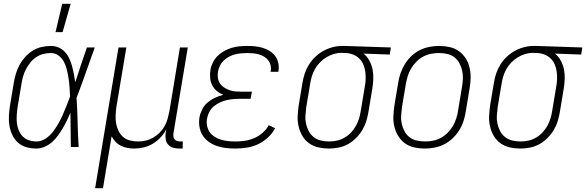

<svg xmlns="http://www.w3.org/2000/svg" viewBox="-20 -768 3062 1003"><path d="M170 8Q143 8 118 1Q93 -6 74.5 -22.5Q56 -39 45 -62Q34 -85 29.5 -110Q25 -135 26.5 -162Q28 -189 32 -215L52 -335Q56 -359 63 -383Q70 -407 82 -429Q94 -451 111.5 -470.5Q129 -490 151 -503.5Q173 -517 197.5 -522.5Q222 -528 245 -528Q268 -528 287 -519.5Q306 -511 320 -495.5Q334 -480 342.5 -461Q351 -442 356.5 -422Q362 -402 366 -380.5Q370 -359 373 -338Q388 -384 403 -429.5Q418 -475 434 -520H475Q451 -454 428 -388Q405 -322 380 -257Q384 -193 385.5 -128.5Q387 -64 391 0H350Q349 -45 349 -89.5Q349 -134 348 -179Q339 -158 329 -137.5Q319 -117 307.5 -97.5Q296 -78 282.5 -59.5Q269 -41 251.5 -25.5Q234 -10 212.5 -1Q191 8 170 8ZM171 -29Q195 -29 217.5 -43.5Q240 -58 256 -79Q272 -100 285 -122.5Q298 -145 308 -168.5Q318 -192 327.5 -215.5Q337 -239 346 -263Q345 -286 343.5 -309.5Q342 -333 338.5 -356Q335 -379 330 -401Q325 -423 315 -443Q305 -463 287 -477Q269 -491 245 -491Q226 -491 206 -486Q186 -481 168.5 -469Q151 -457 138 -440.5Q125 -424 115.5 -406Q106 -388 100.5 -368.5Q95 -349 92 -329L72 -209Q69 -189 67.5 -168Q66 -147 68 -127Q70 -107 77.5 -88.5Q85 -70 98 -56Q111 -42 130.5 -35.5Q150 -29 171 -29ZM270 -600 305 -748H349L307 -600Z M477 215 599 -520H640L588 -209Q585 -188 584 -166Q583 -144 586.5 -123.5Q590 -103 599 -84.5Q608 -66 622.5 -53Q637 -40 658 -34.5Q679 -29 701 -29Q721 -29 741 -33.5Q761 -38 779.5 -48.5Q798 -59 813.5 -74.5Q829 -90 839.5 -108.5Q850 -127 855.5 -147Q861 -167 865 -187L920 -520H961L886 -71Q885 -62 886 -54Q887 -46 892 -40Q897 -34 905.5 -31.5Q914 -29 922 -29H935L934 8H915Q899 8 884 3.5Q869 -1 859 -12Q849 -23 846 -39Q843 -55 845 -71L849 -93Q837 -70 819 -50.5Q801 -31 778.5 -17.5Q756 -4 731 2Q706 8 681 8Q662 8 644.5 4.5Q627 1 611 -7Q595 -15 583 -28Q571 -41 563 -56L518 215Z M1209 8Q1183 8 1158.5 5Q1134 2 1111.5 -6Q1089 -14 1070 -27.5Q1051 -41 1038.5 -61Q1026 -81 1022 -105.5Q1018 -130 1022 -155Q1026 -176 1036.5 -197Q1047 -218 1065 -233Q1083 -248 1104 -257.5Q1125 -267 1147 -273Q1128 -280 1113 -292.5Q1098 -305 1089 -322Q1080 -339 1078 -359.5Q1076 -380 1079 -401Q1082 -421 1091.5 -440.5Q1101 -460 1116.5 -475.5Q1132 -491 1151 -501.5Q1170 -512 1190 -518Q1210 -524 1230.5 -526Q1251 -528 1271 -528Q1292 -528 1312.5 -526Q1333 -524 1352.5 -518Q1372 -512 1389 -501.5Q1406 -491 1417.5 -475.5Q1429 -460 1433.5 -440Q1438 -420 1435 -399L1434 -393H1394V-397Q1397 -413 1393.5 -427.5Q1390 -442 1381 -453.5Q1372 -465 1359 -472.5Q1346 -480 1332 -484Q1318 -488 1302.5 -489.5Q1287 -491 1271 -491Q1256 -491 1240 -489.5Q1224 -488 1208 -484Q1192 -480 1177 -472Q1162 -464 1149.5 -452.5Q1137 -441 1129.5 -426Q1122 -411 1119 -395Q1116 -378 1118 -362Q1120 -346 1128.5 -333Q1137 -320 1150 -311.5Q1163 -303 1177.5 -297.5Q1192 -292 1208.5 -290.5Q1225 -289 1242 -289H1296L1289 -252H1235Q1217 -252 1199.5 -250.5Q1182 -249 1164.5 -245Q1147 -241 1129.5 -233Q1112 -225 1097.5 -213Q1083 -201 1074 -184.5Q1065 -168 1062 -150Q1058 -131 1061.5 -112Q1065 -93 1075 -78.5Q1085 -64 1100.5 -54Q1116 -44 1134 -38.5Q1152 -33 1171 -31Q1190 -29 1210 -29Q1234 -29 1258.5 -32.5Q1283 -36 1307 -46Q1331 -56 1351.5 -74Q1372 -92 1384 -114L1417 -98Q1403 -71 1379 -49Q1355 -27 1326.5 -14Q1298 -1 1268 3.5Q1238 8 1209 8Z M1698 8Q1670 8 1643.5 2Q1617 -4 1595.5 -19Q1574 -34 1560.5 -56.5Q1547 -79 1540.5 -105Q1534 -131 1535 -159Q1536 -187 1540 -215L1560 -335Q1564 -360 1572 -384Q1580 -408 1594 -430.5Q1608 -453 1627.5 -471.5Q1647 -490 1670 -502.5Q1693 -515 1718 -521.5Q1743 -528 1767 -528H1781L2022 -520L2016 -483L1879 -488Q1898 -473 1909.5 -451.5Q1921 -430 1926 -406Q1931 -382 1930 -356Q1929 -330 1925 -305L1905 -185Q1901 -160 1893.5 -135.5Q1886 -111 1872.5 -88.5Q1859 -66 1839.5 -46.5Q1820 -27 1797 -14.5Q1774 -2 1748.5 3Q1723 8 1699 8ZM1700 -29Q1720 -29 1740.5 -33.5Q1761 -38 1780 -49Q1799 -60 1814 -76Q1829 -92 1839.5 -111Q1850 -130 1856 -150Q1862 -170 1865 -191L1885 -311Q1889 -331 1890 -351.5Q1891 -372 1888.5 -392Q1886 -412 1878.5 -430Q1871 -448 1857.5 -461.5Q1844 -475 1825.5 -482.5Q1807 -490 1787 -491H1775Q1772 -491 1769.5 -491.5Q1767 -492 1764 -492Q1744 -492 1724 -486Q1704 -480 1685.5 -469Q1667 -458 1651.5 -442Q1636 -426 1625.5 -407.5Q1615 -389 1609 -369Q1603 -349 1600 -329L1580 -209Q1577 -187 1575.5 -165Q1574 -143 1578.5 -122.5Q1583 -102 1592.5 -83.5Q1602 -65 1618.5 -52Q1635 -39 1656 -34Q1677 -29 1699 -29Z M2199 8Q2171 8 2144 2Q2117 -4 2096 -19Q2075 -34 2061 -56.5Q2047 -79 2040.5 -105Q2034 -131 2035 -159Q2036 -187 2040 -215L2060 -335Q2064 -361 2072.5 -385.5Q2081 -410 2095 -433Q2109 -456 2129 -475Q2149 -494 2173 -506Q2197 -518 2223 -523Q2249 -528 2274 -528Q2302 -528 2329 -522Q2356 -516 2377 -501Q2398 -486 2412.5 -463.5Q2427 -441 2433 -415Q2439 -389 2438.5 -361Q2438 -333 2433 -305L2413 -185Q2409 -159 2401 -134.5Q2393 -110 2378.5 -87Q2364 -64 2344 -45Q2324 -26 2300 -14Q2276 -2 2250 3Q2224 8 2199 8ZM2201 -29Q2221 -29 2242 -33Q2263 -37 2282.5 -47.5Q2302 -58 2318.5 -74.5Q2335 -91 2346 -110Q2357 -129 2363.5 -149.5Q2370 -170 2373 -191L2393 -311Q2397 -333 2398 -355Q2399 -377 2394.5 -398Q2390 -419 2380 -437.5Q2370 -456 2354 -468.5Q2338 -481 2317 -486Q2296 -491 2273 -491Q2253 -491 2232 -487Q2211 -483 2191 -472.5Q2171 -462 2155 -445.5Q2139 -429 2127.5 -410Q2116 -391 2110 -370.5Q2104 -350 2100 -329L2080 -209Q2077 -187 2075.5 -165Q2074 -143 2078.5 -122Q2083 -101 2093 -82.5Q2103 -64 2119 -51.5Q2135 -39 2156.5 -34Q2178 -29 2201 -29Z M2698 8Q2670 8 2643.5 2Q2617 -4 2595.5 -19Q2574 -34 2560.5 -56.5Q2547 -79 2540.5 -105Q2534 -131 2535 -159Q2536 -187 2540 -215L2560 -335Q2564 -360 2572 -384Q2580 -408 2594 -430.5Q2608 -453 2627.5 -471.5Q2647 -490 2670 -502.5Q2693 -515 2718 -521.5Q2743 -528 2767 -528H2781L3022 -520L3016 -483L2879 -488Q2898 -473 2909.5 -451.5Q2921 -430 2926 -406Q2931 -382 2930 -356Q2929 -330 2925 -305L2905 -185Q2901 -160 2893.5 -135.5Q2886 -111 2872.5 -88.5Q2859 -66 2839.5 -46.5Q2820 -27 2797 -14.5Q2774 -2 2748.5 3Q2723 8 2699 8ZM2700 -29Q2720 -29 2740.5 -33.5Q2761 -38 2780 -49Q2799 -60 2814 -76Q2829 -92 2839.5 -111Q2850 -130 2856 -150Q2862 -170 2865 -191L2885 -311Q2889 -331 2890 -351.5Q2891 -372 2888.5 -392Q2886 -412 2878.5 -430Q2871 -448 2857.5 -461.5Q2844 -475 2825.5 -482.5Q2807 -490 2787 -491H2775Q2772 -491 2769.5 -491.5Q2767 -492 2764 -492Q2744 -492 2724 -486Q2704 -480 2685.5 -469Q2667 -458 2651.5 -442Q2636 -426 2625.5 -407.5Q2615 -389 2609 -369Q2603 -349 2600 -329L2580 -209Q2577 -187 2575.5 -165Q2574 -143 2578.5 -122.5Q2583 -102 2592.5 -83.5Q2602 -65 2618.5 -52Q2635 -39 2656 -34Q2677 -29 2699 -29Z"/></svg>

Font: Iosevka Curly Extralight
Style: Italic
Weight: 200
Italic angle: -9°
Monospace: yes
Designer: Belleve Invis
Foundry: Belleve Invis
Version: Version 22.1.2; ttfautohint (v1.8.4)